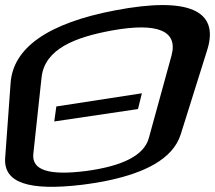

<svg xmlns="http://www.w3.org/2000/svg" viewBox="-62 -709 833 743"><path d="M148 -239 472 -287 487 -348 156 -297ZM740 -516C788 -669 667 -723 384 -669C120 -619 -12 -522 -21 -387L-42 -98C-49 -2 48 31 256 6C295 1 333 -5 368 -13C488 -40 607 -89 638 -191ZM371 -591C548 -623 627 -590 602 -495L514 -175C496 -108 413 -66 269 -47C126 -29 60 -51 67 -114L99 -411C112 -520 229 -565 371 -591Z"/></svg>

Font: Gamestation Warped
Style: Italic
Weight: 400
Designer: Jonas Hecksher
Foundry: Jonas Hecksher, Playtypeª, e-types AS
Version: Version 1.003